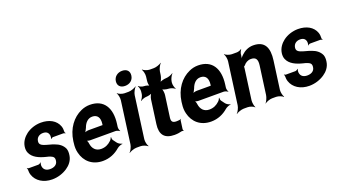

<svg xmlns="http://www.w3.org/2000/svg" viewBox="-62 -1274 3244 1836"><g transform="rotate(-20 1560.0 -356.0)"><path d="M249 -90C211 -90 184 -107 179 -143C177 -152 180 -173 184 -180L181 -182C177 -175 163 -168 155 -168H58C52 -168 46 -172 43 -175L40 -172C43 -169 47 -162 46 -157C46 -139 47 -122 53 -104C76 -34 146 10 234 10C292 10 346 -8 389 -37C425 -61 459 -99 466 -152C470 -178 469 -200 462 -219C445 -257 412 -282 369 -297C340 -309 295 -317 266 -329C245 -337 225 -349 229 -380C234 -418 264 -438 300 -438C335 -438 355 -422 359 -390C360 -382 358 -364 354 -358L356 -356C360 -361 370 -368 378 -368H483C489 -368 496 -364 500 -361L504 -364C500 -367 496 -374 497 -380C498 -400 496 -419 490 -436C466 -502 400 -538 315 -538C259 -538 204 -519 164 -489C130 -463 99 -425 92 -374C89 -351 91 -331 98 -314C121 -256 186 -229 250 -213C268 -209 283 -205 294 -200C317 -190 332 -180 327 -146C322 -106 287 -90 249 -90Z M813 -538C781 -538 750 -531 722 -518C634 -479 564 -390 547 -265L545 -246C540 -211 541 -178 549 -147C571 -55 642 10 750 10C819 10 877 -16 924 -57C938 -69 966 -80 978 -79L979 -83C966 -84 941 -98 932 -111L906 -146C900 -154 898 -169 900 -177L896 -178C894 -170 884 -153 875 -146C848 -120 815 -104 774 -104C719 -104 688 -140 681 -192C680 -206 672 -226 665 -233L663 -229C670 -223 689 -218 703 -218H958C972 -218 993 -209 1000 -202L1002 -204C996 -212 990 -234 992 -248L996 -278C1017 -434 955 -538 813 -538ZM864 -326 863 -320C863 -317 861 -311 863 -310L866 -312C865 -314 859 -314 856 -314H720C706 -314 682 -308 673 -301L675 -297C684 -305 698 -328 704 -344C720 -389 750 -424 796 -424C848 -424 872 -387 864 -326Z M1191 -50 1249 -478C1252 -502 1272 -539 1286 -552L1284 -554C1269 -542 1230 -528 1206 -528H1165C1141 -528 1106 -542 1095 -554L1093 -552C1103 -539 1111 -502 1108 -478L1050 -50C1047 -26 1028 11 1014 24L1015 26C1030 14 1069 0 1093 0H1134C1158 0 1193 14 1204 26L1207 24C1197 11 1188 -26 1191 -50ZM1194 -592C1241 -592 1277 -619 1283 -665C1289 -711 1261 -738 1214 -738C1168 -738 1131 -709 1125 -665C1119 -619 1148 -592 1194 -592Z M1479 10C1508 10 1531 6 1554 0C1559 -1 1567 1 1570 4L1573 1C1570 -2 1567 -11 1568 -16L1580 -104C1580 -107 1584 -110 1586 -112L1584 -115C1582 -113 1578 -109 1575 -109C1564 -107 1552 -106 1539 -106C1500 -106 1487 -122 1492 -161L1522 -380C1525 -401 1520 -438 1511 -449L1507 -446C1516 -435 1552 -425 1573 -425C1594 -425 1627 -412 1636 -401L1639 -404C1630 -415 1621 -449 1624 -470L1626 -483C1629 -504 1646 -538 1659 -549L1657 -552C1644 -541 1608 -528 1587 -528C1566 -528 1528 -518 1515 -507L1518 -504C1531 -515 1545 -552 1548 -573L1553 -608C1556 -632 1575 -669 1589 -682L1588 -684C1573 -672 1534 -658 1510 -658H1469C1445 -658 1410 -672 1399 -684L1396 -682C1406 -669 1415 -632 1412 -608L1407 -567C1404 -548 1407 -517 1416 -507L1420 -510C1411 -520 1381 -528 1363 -528C1344 -528 1318 -539 1309 -549L1306 -546C1315 -536 1321 -508 1319 -490L1316 -464C1313 -445 1298 -417 1287 -407L1289 -404C1300 -414 1330 -425 1349 -425C1367 -425 1400 -433 1411 -443L1408 -446C1397 -436 1384 -405 1382 -387L1349 -146C1335 -43 1377 10 1479 10Z M1914 -538C1882 -538 1851 -531 1823 -518C1735 -479 1665 -390 1648 -265L1646 -246C1641 -211 1642 -178 1650 -147C1672 -55 1743 10 1851 10C1920 10 1978 -16 2025 -57C2039 -69 2067 -80 2079 -79L2080 -83C2067 -84 2042 -98 2033 -111L2007 -146C2001 -154 1999 -169 2001 -177L1997 -178C1995 -170 1985 -153 1976 -146C1949 -120 1916 -104 1875 -104C1820 -104 1789 -140 1782 -192C1781 -206 1773 -226 1766 -233L1764 -229C1771 -223 1790 -218 1804 -218H2059C2073 -218 2094 -209 2101 -202L2103 -204C2097 -212 2091 -234 2093 -248L2097 -278C2118 -434 2056 -538 1914 -538ZM1965 -326 1964 -320C1964 -317 1962 -311 1964 -310L1967 -312C1966 -314 1960 -314 1957 -314H1821C1807 -314 1783 -308 1774 -301L1776 -297C1785 -305 1799 -328 1805 -344C1821 -389 1851 -424 1897 -424C1949 -424 1973 -387 1965 -326Z M2410 -423C2460 -423 2477 -397 2469 -337L2430 -50C2427 -26 2410 11 2398 24L2399 26C2412 14 2449 0 2473 0H2514C2538 0 2573 14 2584 26L2587 24C2577 11 2568 -26 2571 -50L2610 -336C2627 -460 2593 -538 2475 -538C2427 -538 2386 -517 2355 -487C2345 -477 2328 -460 2322 -450L2325 -448C2331 -459 2336 -478 2337 -493V-498C2338 -511 2349 -534 2356 -542L2354 -545C2347 -537 2322 -528 2308 -528H2256C2232 -528 2197 -542 2186 -554L2184 -552C2194 -539 2202 -502 2199 -478L2141 -50C2138 -26 2119 11 2105 24L2106 26C2121 14 2160 0 2184 0H2225C2249 0 2283 14 2292 26L2294 24C2286 11 2279 -26 2282 -50L2324 -359C2324 -362 2326 -378 2324 -379L2321 -375C2323 -374 2334 -383 2336 -385C2353 -407 2379 -423 2410 -423Z M2865 -90C2827 -90 2800 -107 2795 -143C2793 -152 2796 -173 2800 -180L2797 -182C2793 -175 2779 -168 2771 -168H2674C2668 -168 2662 -172 2659 -175L2656 -172C2659 -169 2663 -162 2662 -157C2662 -139 2663 -122 2669 -104C2692 -34 2762 10 2850 10C2908 10 2962 -8 3005 -37C3041 -61 3075 -99 3082 -152C3086 -178 3085 -200 3078 -219C3061 -257 3028 -282 2985 -297C2956 -309 2911 -317 2882 -329C2861 -337 2841 -349 2845 -380C2850 -418 2880 -438 2916 -438C2951 -438 2971 -422 2975 -390C2976 -382 2974 -364 2970 -358L2972 -356C2976 -361 2986 -368 2994 -368H3099C3105 -368 3112 -364 3116 -361L3120 -364C3116 -367 3112 -374 3113 -380C3114 -400 3112 -419 3106 -436C3082 -502 3016 -538 2931 -538C2875 -538 2820 -519 2780 -489C2746 -463 2715 -425 2708 -374C2705 -351 2707 -331 2714 -314C2737 -256 2802 -229 2866 -213C2884 -209 2899 -205 2910 -200C2933 -190 2948 -180 2943 -146C2938 -106 2903 -90 2865 -90Z"/></g></svg>

Font: Asimov
Style: EdgeNarIt
Weight: 500
Designer: Google
Version: Version 2.000980: 2014